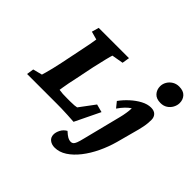

<svg xmlns="http://www.w3.org/2000/svg" viewBox="-228 -889 1322 1322"><g transform="rotate(45 432.5 -228.0)"><path d="M449.2 6.8Q418.9 4.9 386.2 2.9Q353.5 1 325.2 0.5Q296.9 0 279.3 0H-9.8L-2 -51.8L65.4 -69.3Q68.4 -78.1 74.2 -99.6Q80.1 -121.1 87.9 -152.3Q95.7 -183.6 103.5 -221.7L130.9 -355.5Q143.6 -414.1 150.4 -451.7Q157.2 -489.3 159.2 -504.9L99.6 -521.5L114.3 -573.2H409.2L400.4 -519.5L316.4 -504.9Q312.5 -495.1 302.2 -453.6Q292 -412.1 279.3 -355.5L252 -221.7Q244.1 -186.5 238.3 -156.7Q232.4 -127 229.5 -106.9Q226.6 -86.9 225.6 -81.1Q243.2 -78.1 261.2 -77.1Q279.3 -76.2 305.7 -76.2H334Q358.4 -76.2 373 -77.6Q387.7 -79.1 396.5 -81.1L479.5 -192.4L538.1 -176.8ZM803.7 -273.4 758.8 -106.4Q741.2 -43 712.9 16.6Q684.6 76.2 647.9 123Q611.3 169.9 569.3 197.3Q527.3 224.6 482.4 224.6Q453.1 224.6 433.1 209Q413.1 193.4 413.1 165Q413.1 143.6 425.8 119.1Q438.5 94.7 463.9 80.1Q487.3 101.6 502.4 109.9Q517.6 118.2 532.2 118.2Q543.9 118.2 551.8 111.8Q559.6 105.5 566.4 88.4Q573.2 71.3 581.1 38.1L652.3 -244.1Q658.2 -266.6 662.6 -294.9Q667 -323.2 667 -342.8Q648.4 -331.1 629.9 -312Q611.3 -293 591.8 -264.6L558.6 -305.7Q583 -339.8 616.7 -370.6Q650.4 -401.4 687 -420.9Q723.6 -440.4 757.8 -440.4Q788.1 -440.4 803.7 -424.3Q819.3 -408.2 819.3 -381.8Q819.3 -368.2 817.9 -350.1Q816.4 -332 812.5 -312.5Q808.6 -293 803.7 -273.4ZM781.2 -507.8Q739.3 -507.8 718.3 -531.2Q697.3 -554.7 697.3 -587.9Q697.3 -611.3 709.5 -632.3Q721.7 -653.3 743.2 -666.5Q764.6 -679.7 792 -679.7Q834 -679.7 854.5 -657.2Q875 -634.8 875 -601.6Q875 -579.1 863.3 -557.1Q851.6 -535.2 830.6 -521.5Q809.6 -507.8 781.2 -507.8Z"/></g></svg>

Font: Crimson Pro ExtraBold
Style: Italic
Weight: 800
Italic angle: -12°
Designer: Jacques Le Bailly
Foundry: Baron von Fonthausen
Version: Version 1.003